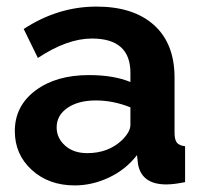

<svg xmlns="http://www.w3.org/2000/svg" viewBox="-20 -553 614 583"><path d="M25 -155Q25 -231 87.5 -278Q150 -325 250 -325Q325 -325 376 -304V-332Q376 -436 259 -436Q184 -436 95 -377L52 -465Q156 -533 273 -533Q385 -533 447.5 -477Q510 -421 510 -317V-150Q510 -129 517 -120Q524 -111 542 -109V0Q508 7 485 7Q410 7 399 -55L396 -82Q362 -38 311 -14Q260 10 207 10Q128 10 76.5 -37Q25 -84 25 -155ZM351 -128Q376 -153 376 -174V-227Q324 -248 271 -248Q218 -248 185 -225.5Q152 -203 152 -166Q152 -134 177.5 -111Q203 -88 245 -88Q309 -88 351 -128Z"/></svg>

Font: Raleway-v4020
Style: Bold
Weight: 700
Designer: Matt McInerney, Pablo Impallari, Rodrigo Fuenzalida
Foundry: Matt McInerney, Pablo Impallari, Rodrigo Fuenzalida
Version: Version 4.020;PS 004.020;hotconv 1.0.88;makeotf.lib2.5.64775